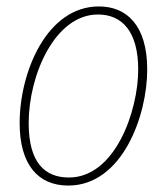

<svg xmlns="http://www.w3.org/2000/svg" viewBox="-20 -566 519 596"><path d="M192 10C359 10 437 -206 437 -350C437 -489 372 -546 287 -546C125 -546 41 -342 41 -184C41 -55 98 10 192 10ZM194 -15C120 -15 69 -60 69 -184C69 -332 150 -521 284 -521C360 -521 409 -467 409 -350C409 -221 337 -15 194 -15Z"/></svg>

Font: Noto Serif SemiCondensed Thin
Style: Italic
Weight: 100
Width: 4
Italic angle: -12°
Designer: Monotype Design Team
Foundry: Monotype Imaging Inc.
Version: Version 2.013